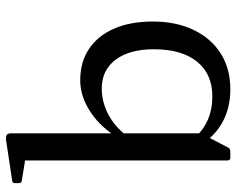

<svg xmlns="http://www.w3.org/2000/svg" viewBox="-95 -697 801 651"><g transform="rotate(-90 305.5 -371.5)"><path d="M87 -569H179V-91L131 1Q129 5 125.5 7Q122 9 117 9H96Q87 9 87 -1ZM162 -114Q189 -83 224.5 -67.5Q260 -52 304 -52Q380 -52 422 -104Q464 -156 464 -250Q464 -333 428.5 -380Q393 -427 331 -427Q286 -427 244.5 -405.5Q203 -384 171 -343L161 -366Q196 -428 249.5 -464Q303 -500 359 -500Q421 -500 465.5 -470Q510 -440 534 -385Q558 -330 558 -254Q558 -175 529.5 -115.5Q501 -56 449.5 -23.5Q398 9 328 9Q265 9 216 -18Q167 -45 137 -97ZM87 -568V-714L105 -684L19 -698Q10 -699 10 -709V-721Q10 -730 20 -731L153 -751Q167 -753 173 -749.5Q179 -746 179 -733V-568Z"/></g></svg>

Font: Hahmlet
Style: Regular
Weight: 400
Designer: Minjoo Ham & Mark Frömberg
Foundry: hypertype
Version: Version 1.002